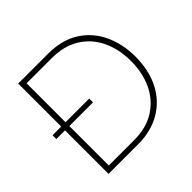

<svg xmlns="http://www.w3.org/2000/svg" viewBox="-174 -889 1067 1067"><g transform="rotate(-45 359.5 -355.0)"><path d="M103 0V-342H35V-372H103V-710H335Q447 -710 521 -662.5Q595 -615 632.5 -534.5Q670 -454 670 -356Q670 -248 629 -168Q588 -88 512.5 -44Q437 0 335 0ZM635 -356Q635 -449 600 -522Q565 -595 498 -636.5Q431 -678 335 -678H137V-372H323V-342H137V-32H335Q433 -32 500 -75Q567 -118 601 -191Q635 -264 635 -356Z"/></g></svg>

Font: Raleway ExtraLight
Style: Regular
Weight: 200
Designer: Matt McInerney, Pablo Impallari, Rodrigo Fuenzalida
Foundry: Matt McInerney, Pablo Impallari, Rodrigo Fuenzalida
Version: Version 4.026